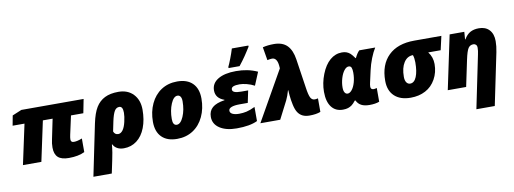

<svg xmlns="http://www.w3.org/2000/svg" viewBox="-75 -1250 5200 1944"><g transform="rotate(-10 2525.0 -278.0)"><path d="M706.1 -22Q641.6 9.8 543.9 9.8Q466.8 9.8 431.9 -22.7Q397 -55.2 397 -123Q397 -165 407.2 -208L449.2 -411.1H349.1L261.2 0H71.8L160.2 -411.1H38.1L57.1 -513.2L152.8 -553.2H793L765.1 -411.1H638.2L596.2 -219.2Q589.8 -189.9 589.8 -171.9Q589.8 -142.1 621.1 -142.1Q657.2 -142.1 706.1 -162.1Z M1361.8 -342.8Q1361.8 -239.3 1330.8 -158.4Q1299.8 -77.6 1242.2 -33.9Q1184.6 9.8 1108.9 9.8Q1066.9 9.8 1039.1 -6.8Q1011.2 -23.4 999 -49.8H995.1Q992.2 -10.7 985.1 32.7Q978 76.2 942.9 240.2H753.9L862.8 -288.1Q884.8 -393.6 919.7 -450.2Q954.6 -506.8 1011 -534.9Q1067.4 -563 1150.9 -563Q1248 -563 1304.9 -502.4Q1361.8 -441.9 1361.8 -342.8ZM1133.8 -411.1Q1102.5 -411.1 1084.2 -380.1Q1065.9 -349.1 1050.8 -278.8L1029.8 -176.8Q1042.5 -142.1 1077.1 -142.1Q1103.5 -142.1 1124.5 -169.9Q1145.5 -197.8 1158.2 -252.7Q1170.9 -307.6 1170.9 -345.2Q1170.9 -411.1 1133.8 -411.1Z M1656.7 9.8Q1554.7 9.8 1499.3 -45.4Q1443.8 -100.6 1443.8 -203.1Q1443.8 -305.7 1482.7 -388.4Q1521.5 -471.2 1591.8 -517.1Q1662.1 -563 1755.9 -563Q1857.9 -563 1913.3 -507.8Q1968.8 -452.6 1968.8 -350.1Q1968.8 -247.6 1929.9 -164.8Q1891.1 -82 1820.8 -36.1Q1750.5 9.8 1656.7 9.8ZM1733.9 -420.9Q1693.8 -420.9 1665.3 -352.8Q1636.7 -284.7 1636.7 -196.8Q1636.7 -131.8 1677.7 -131.8Q1717.3 -131.8 1746.6 -199.7Q1775.9 -267.6 1775.9 -356Q1775.9 -388.2 1764.6 -404.5Q1753.4 -420.9 1733.9 -420.9Z M2422.9 -225.1H2338.9Q2284.2 -225.1 2254.9 -213.4Q2225.6 -201.7 2225.6 -179.2Q2225.6 -156.2 2251 -144Q2276.4 -131.8 2318.8 -131.8Q2358.4 -131.8 2394.8 -139.9Q2431.2 -147.9 2482.9 -172.9V-27.8Q2405.8 9.8 2269.5 9.8Q2160.2 9.8 2095 -33.2Q2029.8 -76.2 2029.8 -149.9Q2029.8 -210.4 2069.8 -245.4Q2109.9 -280.3 2195.8 -293V-296.9Q2107.9 -328.1 2107.9 -408.2Q2107.9 -481.4 2175.3 -522.2Q2242.7 -563 2360.8 -563Q2422.4 -563 2475.6 -552.2Q2528.8 -541.5 2580.6 -518.1L2524.9 -383.8Q2487.8 -403.8 2445.8 -414.3Q2403.8 -424.8 2373.5 -424.8Q2331.5 -424.8 2309.6 -416Q2287.6 -407.2 2287.6 -386.2Q2287.6 -367.2 2309.6 -358.2Q2331.5 -349.1 2378.9 -349.1H2448.7ZM2292.5 -618.2Q2305.2 -644 2325.7 -697Q2346.2 -750 2359.9 -795.9H2529.8V-784.2Q2515.6 -762.2 2502 -740.7Q2488.3 -719.2 2473.6 -697.5Q2459 -675.8 2442.1 -653.3Q2425.3 -630.9 2405.8 -606H2292.5Z M2803.7 -513.2 2801.8 -539.1Q2798.3 -580.6 2783.2 -602.3Q2768.1 -624 2742.7 -624Q2724.1 -624 2693.8 -617.2L2670.9 -752.9Q2721.7 -766.1 2786.1 -766.1Q2875 -766.1 2922.4 -717.5Q2969.7 -668.9 2983.9 -573.2L3028.8 -273.9Q3039.1 -200.7 3053.7 -171.4Q3068.4 -142.1 3097.7 -142.1Q3110.4 -142.1 3130.9 -147V-7.8Q3086.9 9.8 3017.1 9.8Q2975.6 9.8 2946.3 -4.6Q2917 -19 2898.2 -47.9Q2879.4 -76.7 2868.4 -127.4Q2857.4 -178.2 2853 -226.6Q2848.6 -274.9 2850.1 -278.8H2845.7Q2829.6 -221.7 2810.1 -182.1L2716.8 0H2512.7Z M3450.2 -563Q3477.5 -563 3497.8 -555.2Q3518.1 -547.4 3534.7 -532.5Q3551.3 -517.6 3576.2 -481.9H3580.1Q3601.6 -527.8 3627 -553.2H3791Q3765.6 -513.7 3741.9 -453.6Q3718.3 -393.6 3705.1 -334L3679.2 -217.8Q3672.4 -190.4 3672.4 -170.9Q3672.4 -141.1 3703.1 -141.1Q3715.8 -141.1 3735.4 -147V-5.9Q3695.8 9.8 3634.3 9.8Q3582.5 9.8 3550 -7.3Q3517.6 -24.4 3501 -60.1H3494.1Q3471.2 -30.8 3453.4 -17.6Q3435.5 -4.4 3413.8 2.7Q3392.1 9.8 3361.3 9.8Q3285.6 9.8 3243.9 -44.9Q3202.1 -99.6 3202.1 -201.2Q3202.1 -291 3237.3 -380.4Q3272.5 -469.7 3327.1 -516.4Q3381.8 -563 3450.2 -563ZM3436 -142.1Q3459 -142.1 3480.7 -169.2Q3502.4 -196.3 3515.4 -242.2Q3528.3 -288.1 3528.3 -340.8Q3528.3 -373.5 3521 -392.3Q3513.7 -411.1 3492.2 -411.1Q3468.3 -411.1 3445.6 -382.1Q3422.9 -353 3408.9 -305.7Q3395 -258.3 3395 -211.9Q3395 -177.2 3406.2 -159.7Q3417.5 -142.1 3436 -142.1Z M4354 -284.2Q4354 -199.2 4315.4 -129.9Q4276.9 -60.5 4210.4 -25.4Q4144 9.8 4058.1 9.8Q3951.2 9.8 3891.6 -46.1Q3832 -102.1 3832 -203.1Q3832 -369.1 3926.3 -461.2Q4020.5 -553.2 4191.9 -553.2H4471.2L4439 -411.1H4311Q4354 -356.9 4354 -284.2ZM4153.8 -411.1Q4095.2 -411.1 4060.1 -356.7Q4024.9 -302.2 4024.9 -210Q4024.9 -172.9 4039.3 -152.3Q4053.7 -131.8 4077.1 -131.8Q4119.1 -131.8 4142.1 -186.8Q4165 -241.7 4165 -335Q4165 -378.4 4153.8 -411.1Z M4812 -371.1Q4812 -392.1 4801.3 -402.6Q4790.5 -413.1 4775.4 -413.1Q4740.7 -413.1 4722.2 -385.3Q4703.6 -357.4 4685.1 -270L4628.4 0H4439.5L4556.2 -553.2H4707L4701.2 -476.1H4705.1Q4731.9 -522.5 4768.3 -542.7Q4804.7 -563 4857.4 -563Q4926.3 -563 4964.8 -521.2Q5003.4 -479.5 5003.4 -405.8Q5003.4 -354 4991.2 -293.9L4880.4 240.2H4691.4L4803.2 -301.8Q4812 -339.8 4812 -371.1Z"/></g></svg>

Font: Open Sans Extrabold
Style: Italic
Weight: 800
Italic angle: -12°
Foundry: Ascender Corporation
Version: Version 1.10